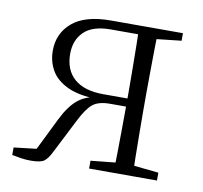

<svg xmlns="http://www.w3.org/2000/svg" viewBox="-64 -576 689 652"><g transform="rotate(10 281.0 -250.0)"><path d="M268 -508H516V-482L407 -470L399 -478H273Q210 -478 180.5 -449Q151 -420 151 -373Q151 -317 185.5 -287Q220 -257 286 -257H399V-229H314Q274 -229 254 -212.5Q234 -196 212 -152L154 -38Q141 -11 128.5 -1.5Q116 8 82 8Q65 8 48.5 5.5Q32 3 17 0V-26L120 -38L86 -17L149 -145Q173 -194 201 -217Q229 -240 275 -245L270 -237Q205 -238 165.5 -256.5Q126 -275 108.5 -305.5Q91 -336 91 -373Q91 -433 135 -470.5Q179 -508 268 -508ZM366 0Q367 -24 367.5 -65Q368 -106 368.5 -152Q369 -198 369 -237V-283Q369 -316 368.5 -359.5Q368 -403 367.5 -443.5Q367 -484 366 -508H432Q431 -484 430.5 -443.5Q430 -403 429.5 -359.5Q429 -316 429 -283V-226Q429 -192 429.5 -148.5Q430 -105 430.5 -64.5Q431 -24 432 0ZM282 0V-27L389 -38H411L516 -27V0Z"/></g></svg>

Font: Noto Serif JP ExtraLight
Style: Regular
Weight: 200
Designer: Ryoko NISHIZUKA  (kana & ideographs); Frank Grießhammer (Latin, Greek & Cyrillic); Wenlong ZHANG  (bopomofo); Sandoll Co
Foundry: Adobe
Version: Version 2.002-H1;hotconv 1.1.0;makeotfexe 2.6.0